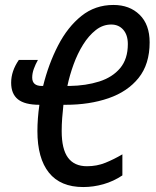

<svg xmlns="http://www.w3.org/2000/svg" viewBox="-20 -745 628 775"><path d="M316 10Q224 10 177.5 -48Q131 -106 131 -216Q131 -241 133 -267.5Q135 -294 139 -322Q80 -322 52.5 -344Q25 -366 25 -411Q25 -458 56 -503H133Q123 -485 116.5 -467Q110 -449 110 -432Q110 -398 149 -398H154Q176 -487 214.5 -561.5Q253 -636 308.5 -680.5Q364 -725 438 -725Q503 -725 543.5 -685.5Q584 -646 584 -574Q584 -486 539.5 -430.5Q495 -375 418 -348.5Q341 -322 245 -322H236Q233 -295 231 -268.5Q229 -242 229 -216Q229 -143 254.5 -108.5Q280 -74 331 -74Q371 -74 405.5 -88Q440 -102 474 -122V-37Q438 -13 397.5 -1.5Q357 10 316 10ZM260 -398Q327 -399 380.5 -416Q434 -433 465 -470Q496 -507 496 -567Q496 -604 477.5 -625Q459 -646 429 -646Q395 -646 366.5 -623.5Q338 -601 315.5 -565Q293 -529 277 -485Q261 -441 252 -398Z"/></svg>

Font: Noto Sans ExtraCondensed Medium
Style: Italic
Weight: 500
Width: 2
Italic angle: -12°
Designer: Monotype Design Team
Foundry: Monotype Imaging Inc.
Version: Version 2.013; ttfautohint (v1.8.4.7-5d5b)